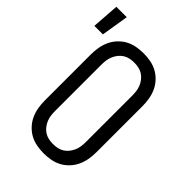

<svg xmlns="http://www.w3.org/2000/svg" viewBox="-278 -913 1019 1019"><g transform="rotate(45 231.0 -403.5)"><path d="M250 8Q223 8 196.5 3Q170 -2 147 -14.5Q124 -27 105.5 -47Q87 -67 76 -91Q65 -115 60.5 -141.5Q56 -168 56 -195V-540Q56 -567 60.5 -593.5Q65 -620 76 -644Q87 -668 105.5 -688Q124 -708 147 -720.5Q170 -733 196.5 -738Q223 -743 250 -743Q277 -743 303.5 -738Q330 -733 353 -720.5Q376 -708 394.5 -688Q413 -668 424 -644Q435 -620 439.5 -593.5Q444 -567 444 -540V-195Q444 -168 439.5 -141.5Q435 -115 424 -91Q413 -67 394.5 -47Q376 -27 353 -14.5Q330 -2 303.5 3Q277 8 250 8ZM250 -62Q267 -62 283.5 -65.5Q300 -69 314 -78Q328 -87 338.5 -100.5Q349 -114 355.5 -129.5Q362 -145 364 -161.5Q366 -178 366 -195V-540Q366 -557 364 -573.5Q362 -590 355.5 -605.5Q349 -621 338.5 -634.5Q328 -648 314 -657Q300 -666 283.5 -669.5Q267 -673 250 -673Q233 -673 216.5 -669.5Q200 -666 186 -657Q172 -648 161.5 -634.5Q151 -621 144.5 -605.5Q138 -590 136 -573.5Q134 -557 134 -540V-195Q134 -178 136 -161.5Q138 -145 144.5 -129.5Q151 -114 161.5 -100.5Q172 -87 186 -78Q200 -69 216.5 -65.5Q233 -62 250 -62ZM-38 -661 -27 -815H51L26 -661Z"/></g></svg>

Font: Iosevka
Style: Regular
Weight: 400
Monospace: yes
Designer: Belleve Invis
Foundry: Belleve Invis
Version: Version 33.2.3; ttfautohint (v1.8.4)